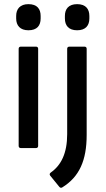

<svg xmlns="http://www.w3.org/2000/svg" viewBox="-20 -714 509 926"><path d="M117 -568C159 -568 176 -591 176 -625V-637C176 -671 159 -694 117 -694C77 -694 58 -671 58 -637V-625C58 -591 77 -568 117 -568ZM352 -568C393 -568 411 -591 411 -625V-637C411 -671 393 -694 352 -694C311 -694 293 -671 293 -637V-625C293 -591 311 -568 352 -568ZM80 0H154C160 0 164 -4 164 -10V-479C164 -485 160 -489 154 -489H80C74 -489 70 -485 70 -479V-10C70 -4 74 0 80 0ZM280 190C363 139 398 59 398 -63V-479C398 -485 394 -489 388 -489H314C308 -489 304 -485 304 -479V-67C304 25 275 83 225 118C219 123 218 127 222 133L266 187C270 192 275 193 280 190Z"/></svg>

Font: Sofia Sans Cond SemiBold
Style: Regular
Weight: 600
Width: 3
Designer: Botio Nikoltchev, Ani Petrova
Foundry: lettersoup
Version: Version 4.100